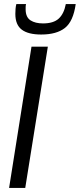

<svg xmlns="http://www.w3.org/2000/svg" viewBox="-20 -931 395 951"><path d="M25 0 136 -700H217L105 0ZM184 -760Q120 -760 88 -784Q56 -808 56 -862Q56 -874 57 -887Q58 -900 61 -911H109Q107 -903 107 -896Q107 -889 107 -882Q108 -845 131.5 -830Q155 -815 193 -815Q245 -815 271 -839Q297 -863 306 -911H355Q343 -825 301.5 -792.5Q260 -760 184 -760Z"/></svg>

Font: Georama
Style: Italic
Weight: 400
Italic angle: -9°
Designer: Jean-Baptiste Levee
Foundry: Production Type
Version: Version 1.000